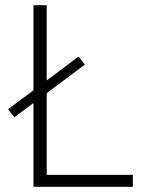

<svg xmlns="http://www.w3.org/2000/svg" viewBox="-20 -720 553 740"><path d="M109 0H492V-46H160V-361L307 -471L283 -502L160 -410V-700H109V-372L11 -299L35 -268L109 -323Z"/></svg>

Font: Chess Sans Light
Style: Regular
Weight: 300
Designer: Wolf Bōese
Foundry: Wolf Bōese
Version: Version 7.223;Glyphs 3.3 (3306)